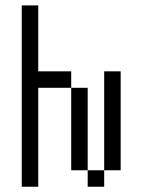

<svg xmlns="http://www.w3.org/2000/svg" viewBox="-20 -708 540 728"><path d="M62.5 -687.5V0H125Q125 0 125 -375H250V-62.5H312.5V0H375V-62.5H312.5V-375H250V-437.5H125Q125 -437.5 125 -687.5ZM375 -62.5H437.5Q437.5 -62.5 437.5 -437.5H375Q375 -437.5 375 -62.5Z"/></svg>

Font: CalcUnifontExMono
Style: Regular
Weight: 500
Version: Version 15.0.06